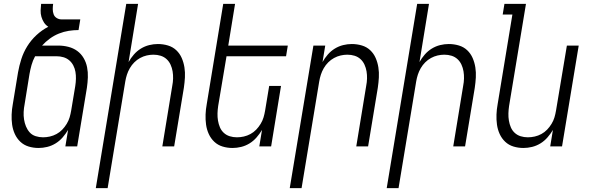

<svg xmlns="http://www.w3.org/2000/svg" viewBox="-20 -755 3040 990"><path d="M179 8Q152 8 127.5 0.5Q103 -7 85 -24Q67 -41 56.5 -64Q46 -87 42.5 -112.5Q39 -138 40 -164.5Q41 -191 46 -218L73 -382Q79 -416 90 -450.5Q101 -485 120.5 -516.5Q140 -548 168 -574Q196 -600 229 -617Q215 -626 206.5 -639.5Q198 -653 193.5 -668.5Q189 -684 189.5 -701Q190 -718 192 -735H254Q252 -721 252 -707.5Q252 -694 256.5 -681.5Q261 -669 272.5 -662Q284 -655 297 -655H394L385 -600Q360 -600 334.5 -596Q309 -592 284 -582Q259 -572 237 -556Q215 -540 197 -520H280Q307 -520 332.5 -513.5Q358 -507 378 -492.5Q398 -478 411 -456Q424 -434 429 -408.5Q434 -383 433 -356Q432 -329 428 -302L378 0H317L331 -85Q319 -65 303 -46.5Q287 -28 266.5 -15.5Q246 -3 223.5 2.5Q201 8 179 8ZM202 -47Q219 -47 237 -51Q255 -55 271.5 -64Q288 -73 301 -86.5Q314 -100 324 -116.5Q334 -133 339 -150Q344 -167 347 -185L368 -311Q371 -330 371.5 -348.5Q372 -367 369 -384.5Q366 -402 358 -417.5Q350 -433 337 -444Q324 -455 307 -460Q290 -465 271 -465H161Q149 -443 142.5 -419.5Q136 -396 132 -373L107 -218Q103 -198 102 -178Q101 -158 104 -139Q107 -120 114 -103Q121 -86 133 -72.5Q145 -59 163.5 -53Q182 -47 202 -47Z M474 215 631 -735H692L643 -435Q654 -455 670 -473.5Q686 -492 706.5 -504.5Q727 -517 749.5 -522.5Q772 -528 794 -528Q821 -528 846 -520.5Q871 -513 889 -496Q907 -479 917 -456Q927 -433 931 -407.5Q935 -382 933.5 -355.5Q932 -329 928 -302L878 0H817L868 -311Q872 -331 872.5 -350Q873 -369 870 -387Q867 -405 859.5 -421.5Q852 -438 839 -450Q826 -462 808.5 -467.5Q791 -473 771 -473Q754 -473 736.5 -469Q719 -465 702.5 -456Q686 -447 672.5 -433.5Q659 -420 649.5 -403.5Q640 -387 634.5 -370Q629 -353 626 -335L535 215Z M1179 8Q1152 8 1127.5 0.5Q1103 -7 1085 -24Q1067 -41 1056.5 -64Q1046 -87 1042.5 -112.5Q1039 -138 1040 -164.5Q1041 -191 1046 -218L1131 -735H1192L1157 -520H1464L1455 -465H1148L1105 -209Q1102 -189 1101.5 -170Q1101 -151 1104 -133Q1107 -115 1114 -98.5Q1121 -82 1134 -70Q1147 -58 1164.5 -52.5Q1182 -47 1202 -47Q1219 -47 1237 -51Q1255 -55 1271.5 -64Q1288 -73 1301 -86.5Q1314 -100 1324 -116.5Q1334 -133 1339 -150Q1344 -167 1347 -185L1368 -312H1429L1378 0H1317L1331 -85Q1319 -65 1303 -46.5Q1287 -28 1266.5 -15.5Q1246 -3 1223.5 2.5Q1201 8 1179 8Z M1474 215 1596 -520H1657L1643 -435Q1654 -455 1670 -473.5Q1686 -492 1706.5 -504.5Q1727 -517 1749.5 -522.5Q1772 -528 1794 -528Q1821 -528 1846 -520.5Q1871 -513 1889 -496Q1907 -479 1917 -456Q1927 -433 1931 -407.5Q1935 -382 1933.5 -355.5Q1932 -329 1928 -302L1878 0H1817L1868 -311Q1872 -331 1872.5 -350Q1873 -369 1870 -387Q1867 -405 1859.5 -421.5Q1852 -438 1839 -450Q1826 -462 1808.5 -467.5Q1791 -473 1771 -473Q1754 -473 1736.5 -469Q1719 -465 1702.5 -456Q1686 -447 1672.5 -433.5Q1659 -420 1649.5 -403.5Q1640 -387 1634.5 -370Q1629 -353 1626 -335L1535 215Z M1974 215 2131 -735H2192L2143 -435Q2154 -455 2170 -473.5Q2186 -492 2206.5 -504.5Q2227 -517 2249.5 -522.5Q2272 -528 2294 -528Q2321 -528 2346 -520.5Q2371 -513 2389 -496Q2407 -479 2417 -456Q2427 -433 2431 -407.5Q2435 -382 2433.5 -355.5Q2432 -329 2428 -302L2378 0H2317L2368 -311Q2372 -331 2372.5 -350Q2373 -369 2370 -387Q2367 -405 2359.5 -421.5Q2352 -438 2339 -450Q2326 -462 2308.5 -467.5Q2291 -473 2271 -473Q2254 -473 2236.5 -469Q2219 -465 2202.5 -456Q2186 -447 2172.5 -433.5Q2159 -420 2149.5 -403.5Q2140 -387 2134.5 -370Q2129 -353 2126 -335L2035 215Z M2679 8Q2652 8 2627.5 0.5Q2603 -7 2585 -24Q2567 -41 2556.5 -64Q2546 -87 2542.5 -112.5Q2539 -138 2540 -164.5Q2541 -191 2546 -218L2622 -680H2572L2581 -735H2692L2605 -209Q2602 -189 2601.5 -170Q2601 -151 2604 -133Q2607 -115 2614 -98.5Q2621 -82 2634 -70Q2647 -58 2664.5 -52.5Q2682 -47 2702 -47Q2719 -47 2737 -51Q2755 -55 2771.5 -64Q2788 -73 2801 -86.5Q2814 -100 2824 -116.5Q2834 -133 2839 -150Q2844 -167 2847 -185L2903 -520H2964L2878 0H2817L2831 -85Q2819 -65 2803 -46.5Q2787 -28 2766.5 -15.5Q2746 -3 2723.5 2.5Q2701 8 2679 8Z"/></svg>

Font: Iosevka Light Oblique
Style: Regular
Weight: 300
Italic angle: -9°
Monospace: yes
Designer: Belleve Invis
Foundry: Belleve Invis
Version: Version 32.5.0; ttfautohint (v1.8.4)